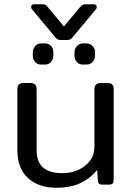

<svg xmlns="http://www.w3.org/2000/svg" viewBox="-20 -872 624 907"><path d="M236 -702 132 -827Q127 -832 127 -839Q127 -852 144 -852H176Q189 -852 194.5 -849.5Q200 -847 207 -837L282 -747L357 -837Q365 -846 370.5 -849Q376 -852 388 -852H420Q437 -852 437 -839Q437 -832 432 -827L328 -702Q320 -691 313.5 -687Q307 -683 295 -683H269Q257 -683 250.5 -687Q244 -691 236 -702ZM135 -609V-625Q135 -642 146.5 -654.5Q158 -667 175 -667H192Q210 -667 221 -655Q232 -643 232 -625V-609Q232 -591 221 -579Q210 -567 192 -567H175Q157 -567 146 -579Q135 -591 135 -609ZM332 -609V-625Q332 -642 343.5 -654.5Q355 -667 372 -667H389Q406 -667 417.5 -654.5Q429 -642 429 -625V-609Q429 -592 417.5 -579.5Q406 -567 389 -567H372Q354 -567 343 -579Q332 -591 332 -609ZM62 -164V-450Q62 -480 92 -480H123Q139 -480 146 -472.5Q153 -465 153 -450V-165Q153 -107 183.5 -80.5Q214 -54 274 -54Q338 -54 382 -89Q426 -124 426 -179V-450Q426 -480 457 -480H487Q503 -480 510 -472.5Q517 -465 517 -450V-25Q517 -11 512.5 -5.5Q508 0 495 0H462Q451 0 447 -5Q443 -10 442 -21L439 -69Q405 -28 358.5 -6.5Q312 15 245 15Q163 15 112.5 -30.5Q62 -76 62 -164Z"/></svg>

Font: Mitr Light
Style: Regular
Weight: 300
Designer: Thanarat Vachiruckul
Foundry: Cadson Demak
Version: Version 1.003